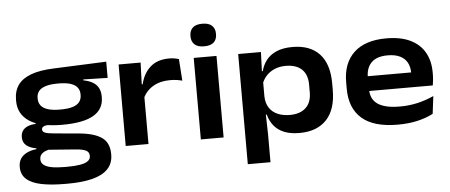

<svg xmlns="http://www.w3.org/2000/svg" viewBox="-55 -813 2666 1138"><g transform="rotate(-5 1278.0 -244.5)"><path d="M304 -158Q172 -158 107.2 -201.2Q42.5 -244.5 42.5 -323V-328.5Q42.5 -382 68.2 -417.8Q94 -453.5 146.8 -472.8Q199.5 -492 280.5 -495L595 -508V-411.5L450.5 -415V-409.5Q484.5 -403 506.8 -389.5Q529 -376 539.8 -354.8Q550.5 -333.5 550.5 -304.5V-300.5Q550.5 -229.5 489.8 -193.8Q429 -158 304 -158ZM297.5 92.5H308.5Q355.5 92.5 386.8 87.2Q418 82 433.8 70.5Q449.5 59 449.5 40.5V39Q449.5 17 430.2 7.2Q411 -2.5 370 -5.5L193 -19L229 -22Q208 -19 191.2 -12.2Q174.5 -5.5 165 5.8Q155.5 17 155.5 34V35Q155.5 55.5 171.5 68.2Q187.5 81 219.2 86.8Q251 92.5 297.5 92.5ZM288.5 192.5Q207 192.5 149 180.8Q91 169 60.5 142Q30 115 30 70V68Q30 39.5 43.2 19.5Q56.5 -0.5 80.8 -12.2Q105 -24 137.5 -27.5V-32.5Q99.5 -39 78.5 -56.8Q57.5 -74.5 57.5 -105V-106Q57.5 -127.5 67.5 -142.8Q77.5 -158 97.2 -166.8Q117 -175.5 146.5 -177V-193L271 -163.5L229 -164.5Q202.5 -164 191.8 -158Q181 -152 181 -141V-140.5Q181 -126.5 197.5 -120.5Q214 -114.5 253.5 -111L393 -98.5Q486.5 -90.5 531.5 -59Q576.5 -27.5 576.5 40V42.5Q576.5 95.5 544.2 128.8Q512 162 451.8 177.2Q391.5 192.5 306.5 192.5ZM299 -249Q345 -249 373 -257.8Q401 -266.5 413.8 -283.5Q426.5 -300.5 426.5 -324.5V-329Q426.5 -352.5 413.8 -369.2Q401 -386 373.8 -395Q346.5 -404 301 -404H298.5Q252 -404 224 -394.8Q196 -385.5 183.5 -369Q171 -352.5 171 -329.5V-324.5Q171 -301 184 -284Q197 -267 225 -258Q253 -249 299 -249Z M798 -270.5 768 -356H798.5Q814 -420.5 856 -457.5Q898 -494.5 968.5 -494.5Q986 -494.5 1000 -492Q1014 -489.5 1025.5 -486L1034.5 -356.5Q1019.5 -361 1001 -363.5Q982.5 -366 963 -366Q903 -366 860.8 -341Q818.5 -316 798 -270.5ZM666.5 0V-485H797.5L792 -326.5L802 -323V0Z M1113.5 0V-485H1249V0ZM1181.5 -548Q1142.5 -548 1124 -565.8Q1105.5 -583.5 1105.5 -614V-616.5Q1105.5 -647 1124 -664.8Q1142.5 -682.5 1181.5 -682.5Q1220 -682.5 1238.8 -664.8Q1257.5 -647 1257.5 -616.5V-614Q1257.5 -583 1239 -565.5Q1220.5 -548 1181.5 -548Z M1699.5 13Q1646.5 13 1609 -2.2Q1571.5 -17.5 1548.5 -45.8Q1525.5 -74 1515.5 -112.5H1474.5L1511 -219.5Q1512.5 -179.5 1530.5 -152.5Q1548.5 -125.5 1579.8 -112Q1611 -98.5 1652 -98.5Q1713 -98.5 1747 -130Q1781 -161.5 1781 -222V-267.5Q1781 -327.5 1747.8 -359Q1714.5 -390.5 1652.5 -390.5Q1615 -390.5 1585.5 -377.8Q1556 -365 1536.2 -343.2Q1516.5 -321.5 1507.5 -294.5L1478 -371.5H1514.5Q1523.5 -407 1545.5 -435.8Q1567.5 -464.5 1606 -481.5Q1644.5 -498.5 1702.5 -498.5Q1806 -498.5 1862 -438.8Q1918 -379 1918 -263V-224.5Q1918 -108 1861 -47.5Q1804 13 1699.5 13ZM1378 170.5V-485H1513.5L1508.5 -352.5L1511 -318V-160.5L1509.5 -138.5L1513 4.5V170.5Z M2284 14.5Q2141 14.5 2071 -47Q2001 -108.5 2001 -224.5V-262Q2001 -376 2067.5 -438.5Q2134 -501 2260 -501Q2345.5 -501 2402.5 -473.5Q2459.5 -446 2488.2 -395.5Q2517 -345 2517 -276.5V-265.5Q2517 -248.5 2515.2 -231Q2513.5 -213.5 2511 -199H2386.5Q2388.5 -221 2389.2 -243Q2390 -265 2390 -283Q2390 -320 2375.8 -346Q2361.5 -372 2332.5 -386Q2303.5 -400 2260 -400Q2195 -400 2163.2 -368.5Q2131.5 -337 2131.5 -281V-251.5L2132.5 -238.5V-208Q2132.5 -184 2140.5 -163Q2148.5 -142 2167.8 -126Q2187 -110 2221 -100.8Q2255 -91.5 2307 -91.5Q2362 -91.5 2412.2 -103.2Q2462.5 -115 2508.5 -136L2495.5 -31.5Q2455.5 -10 2402.5 2.2Q2349.5 14.5 2284 14.5ZM2067.5 -199V-287H2484.5V-199Z"/></g></svg>

Font: Anek Gujarati SemiExpanded SemiBold
Style: Regular
Weight: 600
Width: 6
Designer: Mrunmayee Ghaisas (Gujarati), Yesha Goshar (Latin)
Foundry: Ek Type
Version: Version 1.003